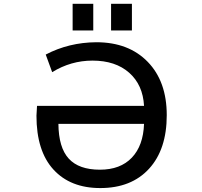

<svg xmlns="http://www.w3.org/2000/svg" viewBox="-20 -959 1040 990"><path d="M722.7 -320.3H281.2Q282.2 -198.2 334.5 -141.1Q386.7 -84 495.1 -84Q600.6 -84 659.7 -146Q718.8 -208 722.7 -320.3ZM457 -646.5Q345.7 -646.5 249 -586.9L215.8 -677.7Q335 -740.2 476.6 -741.2Q643.6 -741.2 741.7 -640.1Q839.8 -539.1 839.8 -365.2Q839.8 -188.5 748.5 -88.9Q657.2 10.7 497.1 10.7Q342.8 10.7 255.4 -85Q168 -180.7 168 -362.3Q168 -367.2 170.9 -413.1H722.7Q716.8 -521.5 646 -584Q575.2 -646.5 457 -646.5ZM354.5 -801.8V-939.5H460.9V-801.8ZM552.7 -801.8V-939.5H660.2V-801.8Z"/></svg>

Font: Gen Shin Gothic Monospace Medium
Style: Regular
Weight: 500
Designer: [Source Han Sans]
Ryoko NISHIZUKA  (kana & ideographs); Paul D. Hunt (Latin, Greek & Cyrillic); Wenlong ZHANG  (bopomofo
Version: Version 1.002.20150607